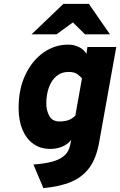

<svg xmlns="http://www.w3.org/2000/svg" viewBox="-20 -752 616 985"><path d="M202.5 213 151.5 92Q207.5 88 247 77.5Q286.5 67 309.5 47Q332.5 27 339.5 -6L345.5 -34Q327 -11.5 299.2 0.2Q271.5 12 237.5 12Q188 12 151.8 -13.5Q115.5 -39 95.5 -86.2Q75.5 -133.5 75.5 -198Q75.5 -296 110.5 -369Q145.5 -442 203.2 -482.5Q261 -523 329.5 -523Q360.5 -523 386 -510Q411.5 -497 423.5 -476L428.5 -511H576.5L488.5 -21Q474.5 59 439 107.8Q403.5 156.5 345 181Q286.5 205.5 202.5 213ZM285.5 -129Q312.5 -129 331.2 -135.8Q350 -142.5 366.5 -159L400.5 -350Q394 -358.5 378.2 -370.8Q362.5 -383 331.5 -383Q296 -383 270.5 -362.2Q245 -341.5 231.2 -304.5Q217.5 -267.5 217.5 -219Q217.5 -187 232.5 -158Q247.5 -129 285.5 -129ZM142 -576 305 -732H436L544 -576H416L354 -637L270 -576Z"/></svg>

Font: Overpass Black
Style: Italic
Weight: 900
Italic angle: -10°
Designer: Delve Withrington, Dave Bailey, Thomas Jockin
Foundry: Delve Fonts LLC
Version: Version 4.000